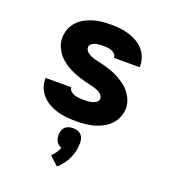

<svg xmlns="http://www.w3.org/2000/svg" viewBox="-143 -632 886 1001"><g transform="rotate(20 300.0 -132.0)"><path d="M299 8Q274 8 248.5 5.5Q223 3 199 -3.5Q175 -10 152.5 -22Q130 -34 112.5 -52Q95 -70 85 -94Q75 -118 75 -143V-150H218V-149Q218 -137 228 -128.5Q238 -120 250 -116Q262 -112 274.5 -111Q287 -110 299 -110Q311 -110 323 -111Q335 -112 347 -115Q359 -118 369.5 -125.5Q380 -133 380 -145Q380 -158 370.5 -167.5Q361 -177 349.5 -182Q338 -187 325.5 -190.5Q313 -194 301 -196.5Q289 -199 276.5 -202.5Q264 -206 252 -209.5Q240 -213 228 -217.5Q216 -222 204.5 -227Q193 -232 181.5 -238Q170 -244 159.5 -251.5Q149 -259 139.5 -267Q130 -275 121.5 -284.5Q113 -294 106.5 -305Q100 -316 95 -327.5Q90 -339 87.5 -351.5Q85 -364 85 -377Q85 -402 94 -425.5Q103 -449 119.5 -467Q136 -485 158 -497Q180 -509 203.5 -516Q227 -523 251.5 -525.5Q276 -528 301 -528Q326 -528 350.5 -525.5Q375 -523 398.5 -516Q422 -509 444 -497Q466 -485 482.5 -467Q499 -449 508 -425.5Q517 -402 517 -377V-370H374V-371Q374 -383 365.5 -391.5Q357 -400 346 -404Q335 -408 323.5 -409Q312 -410 301 -410Q290 -410 279 -409Q268 -408 257 -405Q246 -402 237 -394.5Q228 -387 228 -376Q228 -363 237.5 -353.5Q247 -344 258.5 -338.5Q270 -333 282 -329.5Q294 -326 306.5 -323.5Q319 -321 331.5 -318Q344 -315 356 -311Q368 -307 380 -303Q392 -299 403.5 -293.5Q415 -288 426 -282Q437 -276 447.5 -268.5Q458 -261 468 -253Q478 -245 486 -235.5Q494 -226 501 -215Q508 -204 513 -192.5Q518 -181 520.5 -168.5Q523 -156 523 -143Q523 -118 513 -94Q503 -70 485.5 -52Q468 -34 445.5 -22Q423 -10 399 -3.5Q375 3 349.5 5.5Q324 8 299 8ZM288 264 240 219Q252 208 261.5 194Q271 180 277 164Q268 161 260.5 155.5Q253 150 248.5 142Q244 134 242 125Q240 116 240 107Q240 95 243.5 83Q247 71 255.5 62.5Q264 54 276 50.5Q288 47 300 47Q312 47 324 50.5Q336 54 344.5 62.5Q353 71 356.5 83Q360 95 360 107Q360 129 355.5 151Q351 173 341.5 193.5Q332 214 318.5 232Q305 250 288 264Z"/></g></svg>

Font: Iosevka Heavy Extended
Style: Regular
Weight: 900
Width: 7
Monospace: yes
Designer: Belleve Invis
Foundry: Belleve Invis
Version: Version 32.5.0; ttfautohint (v1.8.4)